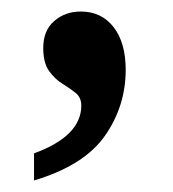

<svg xmlns="http://www.w3.org/2000/svg" viewBox="-20 -159 300 333"><path d="M39 107Q121 77 121 24Q121 10 111 2Q101 -6 88 -14Q75 -22 65 -36Q55 -50 55 -76Q55 -106 74 -122.5Q93 -139 120 -139Q156 -139 177 -112Q198 -85 198 -38Q198 25 162 76.5Q126 128 39 154Z"/></svg>

Font: Noto Serif Myanmar SemiCondensed SemiBold
Style: Regular
Weight: 600
Width: 4
Designer: Ben Mitchell and the Monotype Design Team
Foundry: Monotype Imaging Inc.
Version: Version 2.106; ttfautohint (v1.8.4.7-5d5b)